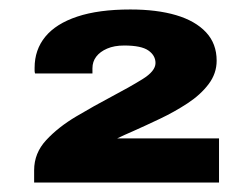

<svg xmlns="http://www.w3.org/2000/svg" viewBox="-20 -825 532 405"><path d="M52 -440V-466Q52 -502 77.5 -529.5Q103 -557 141 -579.5Q179 -602 215 -621Q253 -641 280.5 -658Q308 -675 308 -692Q308 -708 293 -718.5Q278 -729 242 -729Q221 -729 206 -722.5Q191 -716 183 -705.5Q175 -695 175 -681V-670H54Q53 -673 53 -675.5Q53 -678 53 -682Q53 -720 75.5 -747.5Q98 -775 143 -790Q188 -805 255 -805Q311 -805 351.5 -793Q392 -781 414.5 -757Q437 -733 437 -697Q437 -670 420 -647.5Q403 -625 375.5 -607Q348 -589 317.5 -574.5Q287 -560 260 -548Q251 -544 243 -540.5Q235 -537 227 -533H442V-440Z"/></svg>

Font: Archivo Expanded Black
Style: Regular
Weight: 900
Width: 7
Designer: Hector Gatti
Foundry: Omnibus-Type
Version: Version 2.001